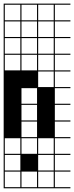

<svg xmlns="http://www.w3.org/2000/svg" viewBox="-20 -747 404 1046"><path d="M363.6 278.8H0V187.9H6.1V272.7H90.9V187.9H97V272.7H181.8V187.9H187.9V272.7H272.7V187.9H0V-727.3H363.6V-721.2H278.8V-636.4H363.6V-630.3H278.8V-545.5H363.6V-539.4H278.8V-454.5H363.6V-448.5H278.8V-363.6H363.6V-357.6H278.8V-272.7H363.6V-266.7H278.8V-181.8H363.6V-175.8H278.8V-90.9H363.6V-84.8H278.8V0H363.6V6.1H278.8V90.9H363.6V97H278.8V181.8H363.6V187.9H278.8V272.7H363.6ZM90.9 -636.4V-721.2H6.1V-636.4ZM97 -636.4H181.8V-721.2H97ZM187.9 -636.4H272.7V-721.2H187.9ZM6.1 -545.5H90.9V-630.3H6.1ZM97 -545.5H181.8V-630.3H97ZM187.9 -545.5H272.7V-630.3H187.9ZM6.1 -454.5H90.9V-539.4H6.1ZM97 -454.5H181.8V-539.4H97ZM187.9 -454.5H272.7V-539.4H187.9ZM6.1 -363.6H90.9V-448.5H6.1ZM97 -363.6H181.8V-448.5H97ZM187.9 -363.6H272.7V-448.5H187.9ZM187.9 -272.7H272.7V-357.6H187.9ZM97 -181.8H181.8V-266.7H97ZM97 -90.9H181.8V-175.8H97ZM97 0H181.8V-84.8H97ZM187.9 90.9H272.7V6.1H187.9ZM97 90.9H181.8V6.1H97ZM6.1 90.9H90.9V6.1H6.1ZM97 181.8H181.8V97H97ZM6.1 181.8H90.9V97H6.1ZM187.9 181.8H272.7V97H187.9ZM90.9 90.9H181.8V181.8H90.9Z"/></svg>

Font: Micro 5 Charted
Style: Regular
Weight: 400
Designer: Sarah Cadigan-Fried
Version: Version 1.000; ttfautohint (v1.8.4.7-5d5b)